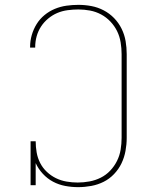

<svg xmlns="http://www.w3.org/2000/svg" viewBox="-20 -763 640 791"><path d="M302 8Q275 8 248.5 3Q222 -2 198.5 -14.5Q175 -27 156.5 -47Q138 -67 127 -91V0H106V-181H127Q127 -158 131 -135Q135 -112 145.5 -91.5Q156 -71 173 -55Q190 -39 210.5 -29Q231 -19 254 -15Q277 -11 300 -11Q324 -11 348.5 -15.5Q373 -20 395 -31Q417 -42 434 -60Q451 -78 462 -100Q473 -122 477 -146.5Q481 -171 481 -195V-540Q481 -564 477 -588.5Q473 -613 462.5 -634.5Q452 -656 435 -674Q418 -692 396.5 -703.5Q375 -715 351 -719.5Q327 -724 303 -724Q281 -724 258.5 -721Q236 -718 216 -709.5Q196 -701 178.5 -686.5Q161 -672 149 -653.5Q137 -635 131 -613.5Q125 -592 125 -569Q125 -569 125 -568.5Q125 -568 125 -567H104Q104 -568 104 -568.5Q104 -569 104 -570Q104 -595 111 -619Q118 -643 131 -664Q144 -685 163.5 -701Q183 -717 206 -726.5Q229 -736 253.5 -739.5Q278 -743 303 -743Q330 -743 356.5 -738Q383 -733 407 -720.5Q431 -708 450 -688.5Q469 -669 481 -644.5Q493 -620 497.5 -593.5Q502 -567 502 -540V-195Q502 -168 497 -141Q492 -114 480.5 -90Q469 -66 450 -46Q431 -26 407 -14Q383 -2 356 3Q329 8 302 8Z"/></svg>

Font: Iosevka Slab Thin Extended
Style: Regular
Weight: 100
Width: 7
Monospace: yes
Designer: Belleve Invis
Foundry: Belleve Invis
Version: Version 11.1.1; ttfautohint (v1.8.3)